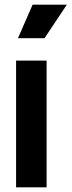

<svg xmlns="http://www.w3.org/2000/svg" viewBox="-20 -804 307 824"><path d="M49 0H180V-544H49ZM57 -640H171L267 -784H120Z"/></svg>

Font: Plus Jakarta Sans
Style: Bold
Weight: 700
Designer: Gumpita Rahayu
Foundry: Tokotype
Version: Version 2.004; ttfautohint (v1.8.3)